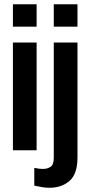

<svg xmlns="http://www.w3.org/2000/svg" viewBox="-20 -710 426 907"><path d="M41 -584V-690H153V-584ZM41 0V-509H153V0ZM234 -584V-690H346V-584ZM214 177Q195 177 178.5 174Q162 171 142 167V83Q156 86 165 87Q174 88 183 88Q204 88 219 78Q234 68 234 36V-509H346V34Q346 112 308.5 144.5Q271 177 214 177Z"/></svg>

Font: Special Gothic Condensed Medium
Style: Regular
Weight: 500
Width: 3
Designer: Alistair McCready
Foundry: Monolith
Version: Version 1.000; ttfautohint (v1.8.4.7-5d5b)